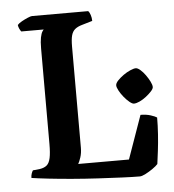

<svg xmlns="http://www.w3.org/2000/svg" viewBox="-51 -752 726 799"><g transform="rotate(-5 312.0 -352.0)"><path d="M501 0Q473 0 427.5 -2Q382 -4 327.5 -7Q273 -10 219.5 -14.5Q166 -19 121.5 -24Q77 -29 51 -33Q51 -43 54 -51.5Q57 -60 60 -64L89 -67Q108 -70 118.5 -79Q129 -88 133.5 -109Q138 -130 138 -167V-566Q138 -595 141.5 -612Q145 -629 150 -636.5Q155 -644 156 -644H62Q58 -649 54.5 -656.5Q51 -664 50 -672Q56 -679 68.5 -686Q81 -693 94 -698.5Q107 -704 112 -704H347Q352 -699 356 -687Q360 -675 360 -662L316 -649Q298 -644 287 -635Q276 -626 271.5 -609.5Q267 -593 267 -563V-141Q267 -118 261 -100Q255 -82 250 -74H462L526 -255Q550 -255 568.5 -249Q587 -243 594 -238Q594 -204 591.5 -167.5Q589 -131 585 -99Q581 -67 578 -45Q571 -37 556 -26.5Q541 -16 525.5 -8Q510 0 501 0ZM503 -304Q496 -304 484.5 -313.5Q473 -323 462 -336.5Q451 -350 443.5 -364Q436 -378 436 -386Q436 -395 446.5 -406Q457 -417 471 -427Q485 -437 500 -443.5Q515 -450 523 -450Q531 -450 542 -440.5Q553 -431 563 -417Q573 -403 580 -389Q587 -375 587 -366Q587 -359 577.5 -348.5Q568 -338 554.5 -327.5Q541 -317 527 -310.5Q513 -304 503 -304Z"/></g></svg>

Font: Texturina 12pt SemiBold
Style: Regular
Weight: 600
Designer: Guillermo Torres Carreño
Foundry: Omnibus-Type
Version: Version 1.002